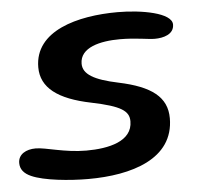

<svg xmlns="http://www.w3.org/2000/svg" viewBox="-66 -523 597 583"><g transform="rotate(-5 232.0 -231.5)"><path d="M180.5 17C312 17 443 -21 443 -145.5C443 -210 396.5 -245.5 297 -266.5C223 -282 190.5 -301.5 190.5 -333.5C190.5 -383 252.5 -397.5 313 -397.5C360.5 -397.5 398.5 -389.5 418.5 -389.5C445 -389.5 477.5 -398 477.5 -428C477.5 -463.5 386.5 -480 313 -480C191 -480 58.5 -445.5 58.5 -334C58.5 -271.5 109 -233.5 210 -213C299.5 -194.5 323 -178 323 -146.5C323 -85.5 250.5 -69.5 182 -69.5C115.5 -69.5 60.5 -89.5 29 -89.5C0 -89.5 -24.5 -76.5 -24.5 -49.5C-24.5 -30.5 -13.5 -17 8 -7.5C46 9.5 123.5 17 180.5 17Z"/></g></svg>

Font: Gluten
Style: Italic
Weight: 400
Italic angle: -13°
Designer: Tyler Finck
Foundry: Etcetera Type Company
Version: Version 0.920